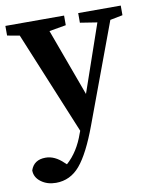

<svg xmlns="http://www.w3.org/2000/svg" viewBox="-86 -541 687 844"><g transform="rotate(-10 258.0 -119.0)"><path d="M511 -478V-435L455 -424L291 18Q247 137 203.5 188.5Q160 240 96 240Q57 240 29.5 219.5Q2 199 2 168Q17 123 69 123Q110 123 148 160L157 168Q209 122 236 43L240 33L51 -425L-4 -435V-478H258V-435L183 -422L293 -122L397 -423L321 -435V-478Z"/></g></svg>

Font: TypoPRO Source Serif Pro
Style: Regular
Weight: 600
Designer: Frank Grießhammer
Foundry: Adobe Systems Incorporated
Version: Version 1.017;PS 1.0;hotconv 1.0.79;makeotf.lib2.5.61930